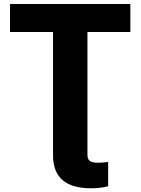

<svg xmlns="http://www.w3.org/2000/svg" viewBox="-20 -748 718 981"><path d="M444.3 213.9Q251 213.9 251 45.9V-584.5H31.2V-727.5H646V-584.5H426.8V42.5Q426.8 65.4 439 74.5Q451.2 83.5 482.4 83.5Q494.6 83.5 507.1 82.3Q519.5 81.1 532.7 79.6V203.6Q494.6 213.9 444.3 213.9Z"/></svg>

Font: Inter Extra Bold
Style: Regular
Weight: 800
Designer: Rasmus Andersson
Foundry: rsms
Version: Version 4.000;git-3c8e0fc